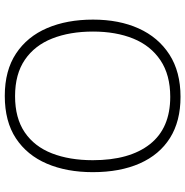

<svg xmlns="http://www.w3.org/2000/svg" viewBox="-6 -759 775 803"><g transform="rotate(90 381.5 -357.5)"><path d="M700 -358Q700 -249 664.5 -166Q629 -83 558.5 -36.5Q488 10 381 10Q275 10 204 -37Q133 -84 97.5 -167Q62 -250 62 -359Q62 -468 99 -550Q136 -632 208 -678.5Q280 -725 385 -725Q487 -725 557 -681Q627 -637 663.5 -554.5Q700 -472 700 -358ZM112 -359Q112 -262 141 -188.5Q170 -115 230 -74Q290 -33 382 -33Q474 -33 533.5 -73.5Q593 -114 621.5 -187.5Q650 -261 650 -358Q650 -512 583 -597Q516 -682 385 -682Q293 -682 232 -641Q171 -600 141.5 -527.5Q112 -455 112 -359Z"/></g></svg>

Font: Noto Sans Syriac Eastern ExtraLight
Style: Regular
Weight: 250
Designer: Patrick Giasson and the Monotype Design Team
Foundry: Monotype Imaging Inc.
Version: Version 3.001